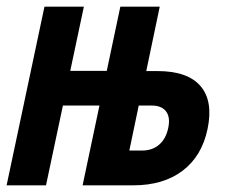

<svg xmlns="http://www.w3.org/2000/svg" viewBox="-60 -556 680 576"><path d="M187.8 0 301 -536H419.2L378.8 -342.8H412.4Q502.8 -342.8 541.5 -297.8Q580.2 -252.8 562.6 -168.8Q545.6 -87.6 487.8 -43.8Q430 0 339.6 0ZM-40.2 0 73.4 -536H191.6L78 0ZM39 -239.4 61.2 -343.4H342.2L319.6 -239.4ZM328 -104.4H366.4Q397 -104.4 417.5 -122.1Q438 -139.8 444.6 -171.8Q451.6 -203.6 438.4 -221.5Q425.2 -239.4 394.6 -239.4H356.2Z"/></svg>

Font: Geist Mono
Style: Italic
Weight: 400
Italic angle: -12°
Monospace: yes
Designer: Basement.studio, Andrés Briganti, Mateo Zaragoza
Foundry: Basement.studio, Vercel, Andrés Briganti, Guido Ferreyra, Mateo Zaragoza
Version: Version 1.500